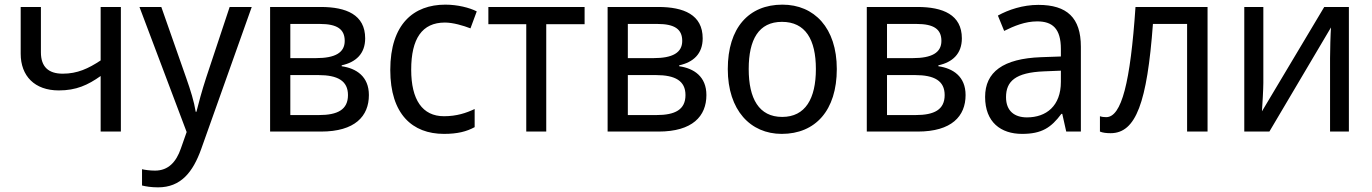

<svg xmlns="http://www.w3.org/2000/svg" viewBox="-20 -566 5903 826"><path d="M156 -536H69V-335C69 -239 129 -177 233 -177C308 -177 358 -200 413 -239V0H500V-536H413V-306C360 -271 313 -249 250 -249C189 -249 156 -278 156 -341Z M580 -536 783 2 758 73C738 131 704 168 647 168C625 168 604 165 591 162V232C607 236 630 240 660 240C758 240 810 175 846 74L1063 -536H968L867 -232C849 -177 833 -118 825 -85H822C815 -129 800 -177 781 -231L674 -536Z M1551 -401C1551 -503 1469 -536 1360 -536H1142V0H1361C1507 0 1567 -66 1567 -157C1567 -237 1513 -272 1450 -281V-285C1510 -298 1551 -334 1551 -401ZM1463 -390C1463 -339 1421 -316 1340 -316H1229V-463H1356C1431 -463 1463 -440 1463 -390ZM1477 -157C1477 -94 1432 -71 1352 -71H1229V-243H1350C1433 -243 1477 -218 1477 -157Z M1890 10C1948 10 1987 0 2022 -19V-97C1986 -80 1945 -66 1890 -66C1797 -66 1749 -137 1749 -266C1749 -400 1796 -469 1894 -469C1929 -469 1973 -456 2004 -444L2031 -517C2000 -533 1948 -546 1896 -546C1760 -546 1659 -463 1659 -265C1659 -75 1754 10 1890 10Z M2495 -462V-536H2081V-462H2244V0H2330V-462Z M3003 -401C3003 -503 2921 -536 2812 -536H2594V0H2813C2959 0 3019 -66 3019 -157C3019 -237 2965 -272 2902 -281V-285C2962 -298 3003 -334 3003 -401ZM2915 -390C2915 -339 2873 -316 2792 -316H2681V-463H2808C2883 -463 2915 -440 2915 -390ZM2929 -157C2929 -94 2884 -71 2804 -71H2681V-243H2802C2885 -243 2929 -218 2929 -157Z M3580 -269C3580 -446 3483 -546 3346 -546C3201 -546 3111 -446 3111 -269C3111 -91 3209 10 3343 10C3488 10 3580 -91 3580 -269ZM3201 -269C3201 -396 3244 -472 3344 -472C3445 -472 3490 -396 3490 -269C3490 -142 3445 -63 3345 -63C3245 -63 3201 -142 3201 -269Z M4118 -401C4118 -503 4036 -536 3927 -536H3709V0H3928C4074 0 4134 -66 4134 -157C4134 -237 4080 -272 4017 -281V-285C4077 -298 4118 -334 4118 -401ZM4030 -390C4030 -339 3988 -316 3907 -316H3796V-463H3923C3998 -463 4030 -440 4030 -390ZM4044 -157C4044 -94 3999 -71 3919 -71H3796V-243H3917C4000 -243 4044 -218 4044 -157Z M4447 -545C4380 -545 4318 -524 4273 -499L4300 -433C4342 -454 4390 -474 4442 -474C4507 -474 4544 -444 4544 -355V-323L4459 -320C4295 -314 4218 -256 4218 -149C4218 -40 4286 10 4377 10C4462 10 4502 -17 4546 -76H4550L4567 0H4630V-365C4630 -490 4570 -545 4447 -545ZM4544 -262V-214C4544 -110 4481 -61 4398 -61C4345 -61 4308 -88 4308 -148C4308 -216 4348 -254 4471 -259Z M5175 0V-536H4865C4843 -211 4805 -62 4739 -62C4730 -62 4720 -63 4712 -66V0C4723 5 4740 7 4758 7C4867 7 4915 -125 4940 -463H5087V0Z M5415 -536H5333V0H5441L5706 -448C5704 -422 5702 -347 5702 -316V0H5783V-536H5677L5409 -87C5411 -114 5415 -184 5415 -209Z"/></svg>

Font: Noto Sans Thai
Style: Regular
Weight: 400
Designer: Monotype Design Team
Foundry: Monotype Imaging Inc.
Version: Version 1.901